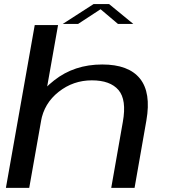

<svg xmlns="http://www.w3.org/2000/svg" viewBox="-20 -906 813 926"><path d="M8.5 0H121L260 -785H147.5ZM516.5 0H629L686 -325Q709.5 -459.5 654.8 -527.2Q600 -595 473 -595Q338 -595 241 -518.2Q144 -441.5 130 -362L177.5 -320.5Q192.5 -407.5 262.8 -463Q333 -518.5 423 -518.5Q511.5 -518.5 551.5 -471.8Q591.5 -425 572.5 -318.5ZM282.5 -790.5H356.5L465 -861.5L549 -790.5H623L506 -886.5H431.5Z"/></svg>

Font: Anybody Expanded
Style: Italic
Weight: 400
Width: 7
Italic angle: -10°
Version: Version 1.113;gftools[0.9.25]